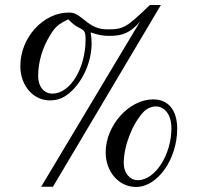

<svg xmlns="http://www.w3.org/2000/svg" viewBox="-20 -726 787 765"><path d="M686 -213C686 -287 651 -330 590 -330C494 -330 401 -226 401 -119C401 -41 454 19 522 19C608 19 686 -92 686 -213ZM663 -215C663 -109 598 -8 529 -8C497 -8 473 -37 473 -76C473 -144 507 -232 551 -279C563 -293 584 -302 600 -302C638 -302 663 -267 663 -215ZM621 -706H577C485 -617 472 -609 410 -609C373 -609 349 -619 314 -648C287 -670 275 -676 254 -676C152 -676 61 -576 61 -463C61 -385 112 -326 179 -326C212 -326 238 -337 265 -363C313 -408 345 -483 345 -553C345 -569 344 -580 341 -597C373 -586 391 -583 417 -583C470 -583 501 -597 538 -640L144 18H191ZM321 -569C321 -454 260 -353 189 -353C155 -353 132 -381 132 -423C132 -478 149 -537 180 -586C200 -619 211 -629 252 -649C269 -631 282 -622 296 -615C317 -605 321 -598 321 -569Z"/></svg>

Font: STIX Math
Style: Regular
Weight: 400
Designer: MicroPress Inc., with final additions and corrections provided by Coen Hoffman, Elsevier (retired)
Version: Version 1.1.0